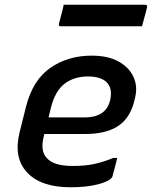

<svg xmlns="http://www.w3.org/2000/svg" viewBox="-20 -780 642 811"><path d="M367 -545Q437 -545 482 -519.5Q527 -494 545 -452.5Q563 -411 549 -361L545 -345Q526 -277 475.5 -245.5Q425 -214 339 -214H167L166 -209Q148 -143 178 -112Q207 -79 287 -79Q341 -79 379 -87.5Q417 -96 459 -113H475Q471 -94 465.5 -74.5Q460 -55 455 -35Q454 -31 450 -27Q434 -11 388 0Q342 11 278 11Q153 11 94.5 -51.5Q36 -114 63 -222L90 -330Q119 -443 193.5 -494Q268 -545 367 -545ZM351 -457Q293 -457 253 -426.5Q213 -396 195 -325L185 -284H339Q381 -284 408.5 -301.5Q436 -319 445 -356Q457 -406 430 -433Q419 -444 399.5 -450.5Q380 -457 351 -457ZM249 -760H592Q604 -760 601 -749Q596 -727 590.5 -708.5Q585 -690 580 -669H237Q226 -669 229 -680Q234 -701 239.5 -720Q245 -739 249 -760Z"/></svg>

Font: Recursive Sn Lnr St Med
Style: Italic
Weight: 500
Italic angle: -15°
Version: Version 1.079;hotconv 1.0.112;makeotfexe 2.5.65598; ttfautoh